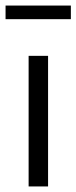

<svg xmlns="http://www.w3.org/2000/svg" viewBox="-23 -671 275 691"><path d="M80 0V-470H150V0ZM232 -651V-602H-3V-651Z"/></svg>

Font: Mukta Malar Light
Style: Regular
Weight: 300
Designer: Aadarsh Rajan, Girish Dalvi, Yashodeep Gholap
Foundry: Ek Type
Version: Version 2.538;PS 1.000;hotconv 16.6.51;makeotf.lib2.5.65220;